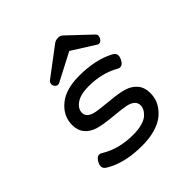

<svg xmlns="http://www.w3.org/2000/svg" viewBox="-182 -812 964 964"><g transform="rotate(-45 300.0 -330.5)"><path d="M364.7 -585 487.8 -507.3Q496.1 -502.9 503.7 -506.1Q511.2 -509.3 516.6 -517.6Q528.8 -537.6 516.6 -549.8L396.5 -663.1Q386.7 -671.9 371.1 -671.9Q355 -671.9 342.8 -663.1L192.4 -549.8Q184.6 -543.9 182.9 -534.7Q181.2 -525.4 185.5 -518.1Q189.9 -509.8 197.8 -506.3Q205.6 -502.9 215.3 -507.3ZM111.8 -312Q111.8 -273.4 132.3 -248.8Q152.8 -224.1 188 -213.4Q221.7 -203.1 285.2 -197.3Q348.6 -191.4 372.6 -186.5Q425.3 -175.3 425.3 -138.2Q425.3 -126 418.9 -113.5Q412.6 -101.1 398.9 -88.4Q385.3 -75.7 358.2 -67.9Q331.1 -60.1 294.4 -60.1Q191.9 -60.1 118.7 -106Q92.8 -122.1 73.7 -87.4Q55.7 -54.7 83 -38.1Q162.1 10.7 287.1 10.7Q335.9 10.7 374.8 0.2Q413.6 -10.3 437 -26.9Q460.4 -43.5 476.1 -64.9Q491.7 -86.4 497.6 -106.4Q503.4 -126.5 503.4 -146.5Q503.4 -187.5 482.2 -212.9Q460.9 -238.3 424.8 -249Q392.1 -258.8 328.9 -264.6Q265.6 -270.5 243.2 -274.9Q189.9 -285.2 189.9 -319.8Q189.9 -349.1 220.2 -370.1Q250.5 -391.1 307.1 -391.1Q401.9 -391.1 472.7 -350.6Q499.5 -335.4 517.1 -370.6Q534.2 -404.3 506.3 -419.4Q427.7 -461.9 311.5 -461.9Q215.8 -461.9 163.8 -418.5Q111.8 -375 111.8 -312Z"/></g></svg>

Font: Courier Prime Code
Style: Italic
Weight: 400
Italic angle: -10°
Designer: Alan Dague-Greene
Foundry: Quote-Unquote Apps
Version: Version 3.18